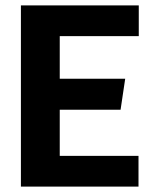

<svg xmlns="http://www.w3.org/2000/svg" viewBox="-20 -687 560 707"><path d="M57 -667H491V-554H200V-397H441L424 -283H200V-113H490V0H57Z"/></svg>

Font: Epunda Sans
Style: Bold
Weight: 700
Designer: Simon Atzbach
Foundry: typofactur
Version: Version 2.204; ttfautohint (v1.8.4.7-5d5b)